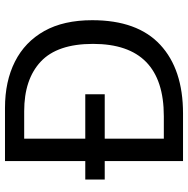

<svg xmlns="http://www.w3.org/2000/svg" viewBox="-12 -742 754 770"><g transform="rotate(-90 365.0 -357.0)"><path d="M317 -714Q424 -714 503 -674Q582 -634 625.5 -556.5Q669 -479 669 -364Q669 -183 570.5 -91.5Q472 0 295 0H104V-314H30V-392H104V-714ZM304 -637H194V-392H372V-314H194V-77H284Q574 -77 574 -361Q574 -504 503 -570.5Q432 -637 304 -637Z"/></g></svg>

Font: Noto Sans Tifinagh Ahaggar
Style: Regular
Weight: 400
Designer: JamraPatel
Foundry: JamraPatel LLC
Version: Version 2.006; ttfautohint (v1.8.4.7-5d5b)